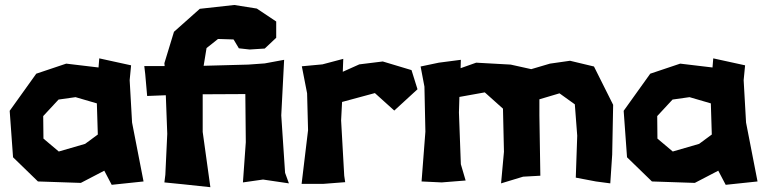

<svg xmlns="http://www.w3.org/2000/svg" viewBox="-20 -740 3109 783"><path d="M381.8 -464.8 250 -480.5 127.9 -439.5 19.5 -288.1 33.2 -98.6 134.8 0 309.6 5.9 405.3 -43.9 435.5 13.7 565.4 0 518.6 -240.2 508.8 -413.1 514.6 -473.6 384.8 -502ZM218.8 -334 288.1 -343.8 375 -318.4 378.9 -191.4 327.1 -153.3 219.7 -122.1 157.2 -174.8 156.2 -266.6Z M1059.6 -481.4 992.2 -476.6 810.5 -471.7 822.3 -543.9 869.1 -581.1 932.6 -579.1 954.1 -543 998 -538.1 1059.6 -542 1106.4 -585.9V-652.3L1027.3 -705.1L935.5 -719.7L794.9 -704.1L689.5 -610.4L650.4 -482.4L651.4 -470.7H568.4L572.3 -437.5L580.1 -348.6L656.2 -351.6L662.1 -194.3L654.3 -27.3L650.4 3.9L728.5 11.7L837.9 23.4L806.6 -202.1V-355.5L980.5 -356.4L982.4 -160.2L970.7 3.9L1052.7 -7.8L1158.2 7.8L1142.6 -35.2L1127 -269.5L1138.7 -496.1Z M1210.9 -469.7 1232.4 -359.4 1236.3 -209 1210 9.8H1298.8L1387.7 2.9L1383.8 -23.4L1371.1 -249L1375 -324.2L1508.8 -360.4L1587.9 -289.1L1682.6 -376L1658.2 -454.1L1541 -489.3L1445.3 -477.5L1377.9 -447.3L1379.9 -500L1294.9 -477.5Z M1695.3 -468.8 1710.9 -386.7 1714.8 -203.1 1699.2 0 1781.2 3.9 1878.9 -3.9 1859.4 -70.3 1851.6 -281.2 1853.5 -344.7 1957 -363.3 2031.2 -296.9 2035.2 -121.1 2023.4 7.8 2113.3 -19.5 2183.6 -23.4 2179.7 -269.5V-335L2261.7 -359.4L2324.2 -314.5L2334 -186.5L2328.1 -15.6L2410.2 0L2468.8 7.8L2476.6 -109.4L2480.5 -312.5L2402.3 -468.8L2304.7 -492.2L2222.7 -480.5L2146.5 -458L2062.5 -476.6L1921.9 -484.4L1858.4 -461.9L1859.4 -496.1L1769.5 -484.4Z M2885.7 -464.8 2753.9 -480.5 2631.8 -439.5 2523.4 -288.1 2537.1 -98.6 2638.7 0 2813.5 5.9 2909.2 -43.9 2939.5 13.7 3069.3 0 3022.5 -240.2 3012.7 -413.1 3018.6 -473.6 2888.7 -502ZM2722.7 -334 2792 -343.8 2878.9 -318.4 2882.8 -191.4 2831.1 -153.3 2723.6 -122.1 2661.1 -174.8 2660.2 -266.6Z"/></svg>

Font: MaokenAssortedSans-TC
Style: Regular
Weight: 500
Version: Version 0.83